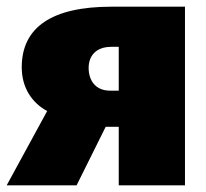

<svg xmlns="http://www.w3.org/2000/svg" viewBox="-35 -554 615 574"><path d="M298 -534C121 -534 30 -473 30 -353C30 -292 60 -247 106 -222L-15 0H194L281 -175H320V0H518V-534ZM294 -283C250 -283 230 -314 230 -351C230 -386 251 -414 298 -414H320V-283Z"/></svg>

Font: Fira Sans Heavy
Style: Regular
Weight: 900
Designer: bBox Type GmbH & Carrois Corporate GbR & Edenspiekermann AG
Foundry: bBox Type GmbH & Carrois Corporate GbR & Edenspiekermann AG
Version: Version 4.300;PS 004.300;hotconv 1.0.88;makeotf.lib2.5.64775